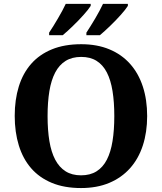

<svg xmlns="http://www.w3.org/2000/svg" viewBox="-20 -951 827 981"><path d="M731.9 -357.9Q731.9 -275.4 709.7 -207.5Q687.5 -139.6 644.3 -91.3Q601.1 -43 538.3 -16.6Q475.6 9.8 394 9.8Q308.6 9.8 244.9 -16.6Q181.2 -43 139.2 -91.3Q97.2 -139.6 76.2 -207.8Q55.2 -275.9 55.2 -358.9Q55.2 -441.9 76.2 -509.5Q97.2 -577.1 139.4 -625Q181.6 -672.9 245.4 -699Q309.1 -725.1 395 -725.1Q476.1 -725.1 538.8 -699Q601.6 -672.9 644.5 -624.8Q687.5 -576.7 709.7 -509Q731.9 -441.4 731.9 -357.9ZM223.1 -357.9Q223.1 -286.1 232.4 -230Q241.7 -173.8 262.2 -135Q282.7 -96.2 315.2 -75.7Q347.7 -55.2 394 -55.2Q440.9 -55.2 473.4 -75.7Q505.9 -96.2 525.9 -135Q545.9 -173.8 554.9 -230Q564 -286.1 564 -357.9Q564 -429.7 554.9 -485.8Q545.9 -542 525.9 -580.8Q505.9 -619.6 473.6 -639.9Q441.4 -660.2 395 -660.2Q348.1 -660.2 315.4 -639.9Q282.7 -619.6 262.2 -580.8Q241.7 -542 232.4 -485.8Q223.1 -429.7 223.1 -357.9ZM231 -771V-784.2Q241.7 -800.3 253.2 -818.8Q264.6 -837.4 276.1 -856.9Q287.6 -876.5 297.9 -895.5Q308.1 -914.6 315.9 -931.2H443.4V-920.9Q438 -912.1 428.5 -900.1Q418.9 -888.2 406.7 -874.5Q394.5 -860.8 380.6 -846.4Q366.7 -832 352.5 -818.4Q338.4 -804.7 325 -792.5Q311.5 -780.3 300.3 -771ZM421.4 -771V-784.2Q431.6 -800.3 443.4 -818.8Q455.1 -837.4 466.6 -856.9Q478 -876.5 488.3 -895.5Q498.5 -914.6 506.3 -931.2H633.3V-920.9Q627.9 -912.1 618.4 -900.1Q608.9 -888.2 596.7 -874.5Q584.5 -860.8 570.6 -846.4Q556.6 -832 542.5 -818.4Q528.3 -804.7 514.9 -792.5Q501.5 -780.3 490.2 -771Z"/></svg>

Font: Droids
Style: b
Weight: 700
Foundry: Ascender Corporation
Version: Version 1.00 build 113